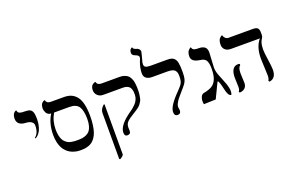

<svg xmlns="http://www.w3.org/2000/svg" viewBox="-114 -1181 2791 1836"><g transform="rotate(-20 1282.0 -263.0)"><path d="M151.9 -243.2 146 -250Q190.9 -283.2 190.9 -360.8Q190.9 -385.3 169.9 -399.4Q148.9 -413.6 111.8 -415Q70.8 -417 48.8 -435.5Q26.9 -454.1 26.9 -486.8Q26.9 -505.4 31.2 -519.8Q35.6 -534.2 41.7 -541.3Q47.9 -548.3 54 -552.7Q60.1 -557.1 64.5 -558.1L68.8 -559.1Q70.8 -545.4 77.1 -537.1Q83.5 -528.8 95.5 -525.6Q107.4 -522.5 116 -521.7Q124.5 -521 140.1 -521Q176.3 -521 194.3 -512.2Q212.4 -503.4 220.2 -480.5Q228 -457.5 228 -411.1Q228 -392.1 225.1 -371.6Q222.2 -351.1 214.8 -325.4Q207.5 -299.8 191.2 -277.6Q174.8 -255.4 151.9 -243.2Z M519.5 11.2Q503.9 11.2 488 9.3Q472.2 7.3 451.9 1.2Q431.6 -4.9 413.8 -14.9Q396 -24.9 378.4 -42.5Q360.8 -60.1 348.4 -83Q335.9 -106 328.1 -139.9Q320.3 -173.8 320.3 -214.8Q320.3 -334 373.5 -416Q356.9 -416 344.2 -423.8Q331.5 -431.6 325.2 -443.4Q318.8 -455.1 315.7 -466.1Q312.5 -477.1 312.5 -485.8Q312.5 -504.9 317.1 -519.5Q321.8 -534.2 328.6 -541Q335.4 -547.9 342.3 -551.8Q348.6 -555.7 353.5 -556.6L358.4 -557.1Q365.7 -522 406.7 -522H540.5Q581.5 -522 612.1 -509.5Q642.6 -497.1 666.5 -468.8Q690.4 -440.4 702.9 -389.4Q715.3 -338.4 715.3 -266.1Q715.3 -214.8 709.5 -173.6Q703.6 -132.3 693.6 -103.8Q683.6 -75.2 668.7 -54.2Q653.8 -33.2 637.7 -20.8Q621.6 -8.3 600.6 -1Q579.6 6.3 561 8.8Q542.5 11.2 519.5 11.2ZM558.6 -415H402.3Q360.4 -344.2 360.4 -256.8Q360.4 -223.1 366.2 -196.3Q372.1 -169.4 380.9 -152.3Q389.6 -135.3 404.1 -122.8Q418.5 -110.4 431.2 -104.2Q443.8 -98.1 462.4 -94.7Q481 -91.3 492.7 -90.6Q504.4 -89.8 522.5 -89.8Q550.8 -89.8 571.5 -92.8Q592.3 -95.7 613.8 -105.5Q635.3 -115.2 648.9 -132.1Q662.6 -148.9 671.1 -178.5Q679.7 -208 679.7 -249Q679.7 -334 653.6 -374.5Q627.4 -415 558.6 -415Z M1020.5 -38.1Q1020.5 -35.6 1021 -23.2Q1021.5 -10.7 1021.5 -2.9Q1021.5 29.8 987.3 29.8Q958.5 29.8 958.5 -7.8Q958.5 -84.5 1099.1 -180.2Q1106.9 -185.1 1118.7 -194.6Q1130.4 -204.1 1147.2 -221.2Q1164.1 -238.3 1175.3 -262Q1186.5 -285.6 1186.5 -310.1Q1186.5 -326.7 1185.8 -337.9Q1185.1 -349.1 1180.4 -364.7Q1175.8 -380.4 1167.5 -389.9Q1159.2 -399.4 1143.1 -406.2Q1127 -413.1 1104.5 -413.1H901.4Q866.7 -413.1 844.5 -434.8Q822.3 -456.5 822.3 -487.8Q822.3 -506.3 827.6 -520Q833 -533.7 840.3 -540Q847.7 -546.4 855.2 -550.3Q862.8 -554.2 868.2 -554.7L873.5 -555.2Q880.9 -521 922.4 -521H1108.4Q1133.3 -521 1152.8 -514.4Q1172.4 -507.8 1185.1 -498.5Q1197.8 -489.3 1206.8 -473.1Q1215.8 -457 1220.2 -443.6Q1224.6 -430.2 1227.1 -409.4Q1229.5 -388.7 1230 -376.2Q1230.5 -363.8 1230.5 -344.2Q1230.5 -317.4 1227.5 -295.4Q1224.6 -273.4 1220.7 -257.6Q1216.8 -241.7 1207.5 -227.1Q1198.2 -212.4 1191.4 -203.6Q1184.6 -194.8 1169.7 -183.3Q1154.8 -171.9 1145.8 -166Q1136.7 -160.2 1117.2 -147.9Q1064.5 -116.7 1042.5 -94.7Q1020.5 -72.8 1020.5 -38.1ZM845.2 220.2 835.4 215.8V-251Q835.4 -291 873.5 -324.2H882.3V184.1Q882.3 197.8 845.2 220.2Z M1357.9 -558.1Q1357.9 -535.2 1374.3 -527.6Q1390.6 -520 1422.9 -520H1592.8Q1614.7 -520 1630.6 -516.1Q1646.5 -512.2 1657.2 -502.7Q1668 -493.2 1674.3 -481.4Q1680.7 -469.7 1684.1 -450.2Q1687.5 -430.7 1688.7 -410.9Q1689.9 -391.1 1689.9 -360.8Q1689.9 -315.4 1684.1 -291.3Q1678.2 -267.1 1664.1 -246.3Q1649.9 -225.6 1610.8 -182.1Q1581.5 -148.4 1570.1 -134.3Q1558.6 -120.1 1546.6 -98.6Q1534.7 -77.1 1534.7 -61Q1534.7 -52.7 1536.9 -41.5Q1539.1 -30.3 1539.1 -24.9Q1539.1 11.2 1505.9 11.2Q1472.7 11.2 1472.7 -29.8Q1472.7 -89.8 1584 -201.2Q1623.5 -241.2 1635.3 -263.9Q1647 -286.6 1647 -332Q1647 -352.5 1643.8 -365.7Q1640.6 -378.9 1631.3 -390.6Q1622.1 -402.3 1602.8 -407.7Q1583.5 -413.1 1553.7 -413.1H1400.9Q1362.3 -413.1 1340.1 -429.7Q1317.9 -446.3 1317.9 -479Q1317.9 -534.2 1341.8 -597.2Q1353 -619.6 1353 -632.8Q1353 -651.4 1320.8 -663.1Q1287.1 -673.8 1287.1 -698.2Q1287.1 -710.9 1290.3 -720.2Q1293.5 -729.5 1297.9 -734.1Q1302.2 -738.8 1306.2 -741.2Q1311 -744.1 1314 -745.1L1316.9 -746.1Q1318.8 -726.1 1346.7 -719.2Q1385.7 -708.5 1385.7 -678.2Q1385.7 -675.8 1377.2 -642.1Q1368.7 -608.4 1366.7 -602.1Q1357.9 -576.7 1357.9 -558.1Z M1985.4 -295.9Q1985.4 -261.7 1999.3 -222.9Q2013.2 -184.1 2031.7 -141.1Q2050.3 -98.1 2056.6 -64.9Q2060.5 -45.4 2060.5 -29.8Q2060.5 -6.3 2052.2 5.9Q2036.6 5.9 2025.6 -13.4Q2014.6 -32.7 2009.5 -57.4Q2004.4 -82 1996.1 -112.3Q1987.8 -142.6 1978.5 -158.2H1971.7L1897.5 -3.9L1775.4 0Q1775.4 -2 1773.9 -12.2Q1772.5 -22.5 1772.5 -30.8Q1772.5 -41 1773.4 -46.9Q1782.2 -94.2 1808.6 -100.1Q1864.7 -110.4 1896.2 -129.2Q1927.7 -147.9 1944.6 -188Q1961.4 -228 1961.4 -295.9Q1961.4 -324.2 1957.3 -344.2Q1953.1 -364.3 1947 -376Q1940.9 -387.7 1929.2 -395Q1917.5 -402.3 1906.7 -405Q1896 -407.7 1878.4 -410.2Q1800.3 -422.4 1800.3 -476.1Q1800.3 -495.1 1804.9 -510.3Q1809.6 -525.4 1815.9 -533.2Q1822.3 -541 1828.6 -545.9Q1834.5 -551.3 1839.4 -552.7L1844.2 -554.2Q1846.7 -542 1853.3 -534.4Q1859.9 -526.9 1870.8 -524.2Q1881.8 -521.5 1889.2 -520.8Q1896.5 -520 1909.7 -520Q1927.2 -520 1940.7 -517.3Q1954.1 -514.6 1967 -507.3Q1980 -500 1986.8 -485.1Q1993.7 -470.2 1993.7 -448.2Q1993.7 -429.7 1989.5 -372.3Q1985.4 -314.9 1985.4 -295.9Z M2486.3 -295.9Q2486.3 -262.7 2497.3 -190.4Q2508.3 -118.2 2508.3 -85Q2508.3 2 2439.5 12.2L2431.6 2Q2443.4 -19.5 2443.4 -48.8Q2443.4 -69.8 2439.9 -136Q2436.5 -202.1 2436.5 -223.1Q2436.5 -340.8 2493.7 -408.2H2198.2Q2161.6 -408.2 2140.6 -428Q2119.6 -447.8 2119.6 -479Q2119.6 -500 2124.3 -515.9Q2128.9 -531.7 2135.5 -539.8Q2142.1 -547.9 2148.9 -552.7Q2154.8 -557.6 2159.7 -558.6L2164.6 -560.1Q2168.5 -542 2181.9 -529.1Q2195.3 -516.1 2213.4 -516.1H2459.5Q2497.1 -516.1 2509.8 -502.4Q2522.5 -488.8 2522.5 -458V-434.1Q2522.5 -421.4 2516.8 -409.4Q2511.2 -397.5 2504.4 -387.7Q2497.6 -377.9 2491.9 -354Q2486.3 -330.1 2486.3 -295.9ZM2205.6 -159.2Q2205.6 -149.4 2207.5 -108.4Q2209.5 -67.4 2209.5 -58.1Q2209.5 -27.8 2190.7 -8.3Q2171.9 11.2 2136.2 13.2L2129.4 2Q2142.6 -12.7 2142.6 -41Q2142.6 -49.8 2141.1 -89.1Q2139.6 -128.4 2139.6 -138.2Q2139.6 -190.4 2158 -219.2Q2176.3 -248 2212.4 -248Q2223.1 -248 2229.5 -244.1V-231Q2205.6 -216.3 2205.6 -159.2Z"/></g></svg>

Font: Linux Biolinum
Style: Regular
Weight: 400
Designer: Philipp H. Poll
Foundry: Philipp H. Poll
Version: Version 0.6.4